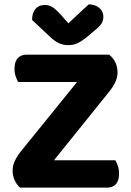

<svg xmlns="http://www.w3.org/2000/svg" viewBox="-20 -859 599 879"><path d="M76.3 -167 434.3 -608.8H480Q518 -577.6 518 -526.7Q518 -504.3 507.9 -483.1Q497.8 -461.8 481.8 -441.7L126.3 0H72Q57.2 -12.3 47.5 -33Q37.8 -53.6 37.8 -79.8Q37.8 -102.2 49 -124.7Q60.2 -147.2 76.3 -167ZM92.3 0 162.9 -125.2H508.1Q514.4 -114.9 519.7 -99.2Q525 -83.5 525 -64.1Q525 -31.4 510.4 -15.7Q495.8 0 470.4 0ZM451.1 -608.8 395.1 -483.5H63.2Q57.2 -493.8 51.8 -509.3Q46.4 -524.8 46.4 -543.9Q46.4 -576.8 61.3 -592.8Q76.3 -608.8 101.9 -608.8ZM293.1 -752.2Q316.2 -774 340 -796.4Q363.7 -818.9 386.4 -839.1Q415.1 -838.8 434.2 -823Q453.2 -807.2 453.2 -782.5Q453.2 -763.7 443.8 -749.7Q434.4 -735.8 410.5 -717.2L374.8 -686.8Q350.2 -667.7 332.4 -660.1Q314.7 -652.4 293.1 -652.4Q266.7 -652.4 247.2 -662.6Q227.8 -672.8 209.9 -689.6L126.9 -767.7Q126.9 -800.4 142.4 -818.3Q157.8 -836.3 185.8 -836.3Q203.6 -836.3 219.4 -826.9Q235.2 -817.5 259.6 -790.1Z"/></svg>

Font: Baloo Paaji 2
Style: Regular
Weight: 400
Designer: Shuchita Grover, Noopur Datye and Ek Type
Foundry: Ek Type
Version: Version 1.700